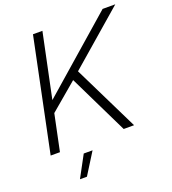

<svg xmlns="http://www.w3.org/2000/svg" viewBox="-162 -850 1042 1166"><g transform="rotate(-20 359.0 -266.5)"><path d="M320 -384 144 -235 95 0H35L186 -729H247L160 -313L636 -729H718L366 -424L574 0H507ZM228 57H285L198 196H153Z"/></g></svg>

Font: Mona Sans Light
Style: Italic
Weight: 300
Italic angle: -11.7°
Designer: Deni Anggara
Foundry: GitHub
Version: Version 2.000